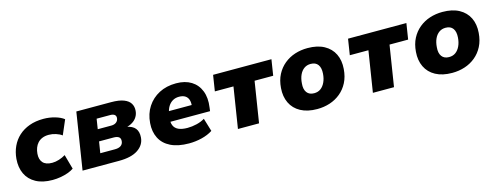

<svg xmlns="http://www.w3.org/2000/svg" viewBox="-21 -1067 4214 1634"><g transform="rotate(-15 2086.0 -250.5)"><path d="M299 11Q212 11 153.5 -21Q95 -53 68 -110Q41 -167 47 -242Q52 -301 75 -350.5Q98 -400 137.5 -436Q177 -472 232 -492Q287 -512 356 -512Q409 -512 457.5 -498Q506 -484 535 -461L480 -333Q459 -349 427.5 -359Q396 -369 365 -369Q333 -369 308.5 -359Q284 -349 267.5 -331Q251 -313 242 -289Q233 -265 231 -238Q227 -188 252.5 -159.5Q278 -131 334 -131Q363 -131 394.5 -141Q426 -151 452 -167L488 -38Q466 -23 435.5 -12Q405 -1 369.5 5Q334 11 299 11Z M565 0 644 -500H950Q1020 -500 1061 -484Q1102 -468 1119 -440Q1136 -412 1133 -376Q1131 -347 1116.5 -323Q1102 -299 1077 -283Q1052 -267 1019 -259V-264Q1075 -254 1098.5 -224Q1122 -194 1118 -144Q1113 -79 1054 -39.5Q995 0 886 0ZM749 -104H878Q912 -104 931 -117.5Q950 -131 952 -157Q954 -182 938.5 -193Q923 -204 893 -204H765ZM781 -307H901Q928 -307 945 -320.5Q962 -334 964 -357Q965 -377 952 -386.5Q939 -396 915 -396H795Z M1502 11Q1405 11 1341 -20.5Q1277 -52 1248 -109.5Q1219 -167 1225 -242Q1231 -323 1270.5 -383.5Q1310 -444 1375 -478Q1440 -512 1525 -512Q1604 -512 1658 -478.5Q1712 -445 1736 -383.5Q1760 -322 1748 -239L1744 -208H1370L1384 -299H1618L1605 -285Q1610 -320 1602 -344.5Q1594 -369 1573.5 -382Q1553 -395 1520 -395Q1488 -395 1463.5 -380.5Q1439 -366 1423.5 -340.5Q1408 -315 1402 -281L1397 -250Q1390 -206 1401.5 -177Q1413 -148 1443.5 -134Q1474 -120 1523 -120Q1563 -120 1604.5 -130Q1646 -140 1676 -159L1711 -43Q1669 -16 1614 -2.5Q1559 11 1502 11Z M1934 0 1991 -360H1827L1849 -500H2363L2341 -360H2177L2120 0Z M2631 11Q2545 11 2486 -21Q2427 -53 2399.5 -110.5Q2372 -168 2378 -242Q2383 -309 2409 -359Q2435 -409 2477 -443.5Q2519 -478 2571.5 -495Q2624 -512 2683 -512Q2770 -512 2828.5 -480Q2887 -448 2914.5 -391.5Q2942 -335 2936 -260Q2931 -193 2905 -142.5Q2879 -92 2837 -57.5Q2795 -23 2742.5 -6Q2690 11 2631 11ZM2640 -126Q2674 -126 2698 -143.5Q2722 -161 2737 -193Q2752 -225 2755 -267Q2759 -318 2738.5 -346.5Q2718 -375 2674 -375Q2641 -375 2616.5 -357.5Q2592 -340 2577.5 -308.5Q2563 -277 2560 -234Q2555 -183 2576 -154.5Q2597 -126 2640 -126Z M3123 0 3180 -360H3016L3038 -500H3552L3530 -360H3366L3309 0Z M3820 11Q3734 11 3675 -21Q3616 -53 3588.5 -110.5Q3561 -168 3567 -242Q3572 -309 3598 -359Q3624 -409 3666 -443.5Q3708 -478 3760.5 -495Q3813 -512 3872 -512Q3959 -512 4017.5 -480Q4076 -448 4103.5 -391.5Q4131 -335 4125 -260Q4120 -193 4094 -142.5Q4068 -92 4026 -57.5Q3984 -23 3931.5 -6Q3879 11 3820 11ZM3829 -126Q3863 -126 3887 -143.5Q3911 -161 3926 -193Q3941 -225 3944 -267Q3948 -318 3927.5 -346.5Q3907 -375 3863 -375Q3830 -375 3805.5 -357.5Q3781 -340 3766.5 -308.5Q3752 -277 3749 -234Q3744 -183 3765 -154.5Q3786 -126 3829 -126Z"/></g></svg>

Font: Nunito Sans 9pt Black
Style: Italic
Weight: 900
Italic angle: -9°
Version: Version 3.101;gftools[0.9.27]